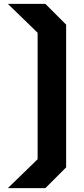

<svg xmlns="http://www.w3.org/2000/svg" viewBox="-20 -770 432 990"><path d="M214 200H20.5L174 51V-601L20.5 -750H214L321 -643V93Z"/></svg>

Font: Tourney Expanded Black
Style: Regular
Weight: 900
Width: 7
Designer: Tyler Finck
Foundry: Etcetera Type Co
Version: Version 1.010; ttfautohint (v1.8.3)